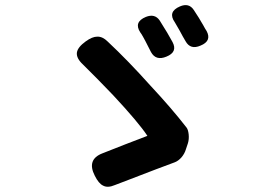

<svg xmlns="http://www.w3.org/2000/svg" viewBox="-20 -763 1020 749"><path d="M382 -39Q365 -47 350 -77Q317 -141 380 -165Q408 -176 469 -200Q534 -225 555 -233Q520 -286 421 -392Q355 -461 304 -511Q277 -536 280 -558Q283 -579 315 -602Q340 -620 359 -620Q380 -621 400 -601Q481 -525 565 -431Q650 -340 708 -265Q714 -257 716 -239Q718 -220 713 -204L705 -180Q700 -163 687 -148Q675 -135 662 -130Q607 -110 470 -57Q441 -46 428 -41Q400 -29 382 -39ZM569 -560Q555 -588 547 -603Q544 -609 537.5 -620.5Q531 -632 527 -637Q501 -677 549 -697Q584 -711 603 -683Q608 -675 619 -657Q628 -643 632 -636Q639 -623 653 -599Q674 -560 629 -542Q588 -525 569 -560ZM704 -602Q701 -608 693 -621Q684 -637 680 -645Q677 -650 671 -660.5Q665 -671 662 -676Q633 -717 682 -738Q717 -753 736 -724Q743 -714 756 -693Q762 -683 764.5 -678.5Q767 -674 772 -666Q781 -649 786 -642Q807 -603 762 -585Q723 -568 704 -602Z"/></svg>

Font: GenSenRounded2 TW B
Style: Regular
Weight: 700
Version: Version 2.000;PS 2;hotconv 16.6.51;makeotf.lib2.5.65220 DEVE